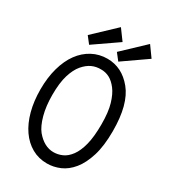

<svg xmlns="http://www.w3.org/2000/svg" viewBox="-199 -907 898 1015"><g transform="rotate(30 250.0 -400.0)"><path d="M254 10Q203 10 161.5 -13.5Q120 -37 90.5 -79.5Q61 -122 45 -181.5Q29 -241 29 -313Q29 -385 45.5 -444Q62 -503 92 -544Q122 -585 164 -607.5Q206 -630 256 -630Q300 -630 338 -611Q376 -592 407.5 -553.5Q439 -515 455 -455Q471 -395 471 -312Q471 -222 452 -160.5Q433 -99 402 -61Q371 -23 332.5 -6.5Q294 10 254 10ZM150 -115Q197 -59 254 -59Q281 -59 307 -70.5Q333 -82 354.5 -111Q376 -140 388.5 -189Q401 -238 401 -314Q401 -388 387 -435.5Q373 -483 351.5 -511Q330 -539 306.5 -551.5Q283 -564 256 -564Q225 -565 199 -553Q173 -541 150 -514Q127 -487 112.5 -440Q98 -393 98 -319Q98 -250 112.5 -197Q127 -144 150 -115ZM411 -810 457 -746 312 -645 280 -686ZM233 -810 280 -746 134 -645 102 -686Z"/></g></svg>

Font: Inconsolata
Style: Regular
Weight: 400
Designer: Raph Levien, Kirill Tkachev
Foundry: Cyreal
Version: Version 1.013